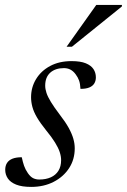

<svg xmlns="http://www.w3.org/2000/svg" viewBox="-28 -724 498 754"><path d="M57.5 -106.5Q61.5 -87.5 66.5 -73Q71.5 -58.5 81.5 -44Q92 -29 102.8 -24Q113.5 -19 126 -19Q152.5 -19 171.8 -27.8Q191 -36.5 201.5 -53.5Q212 -70.5 212 -95Q212 -110 206.5 -126.8Q201 -143.5 188.2 -164.2Q175.5 -185 152.5 -213Q130 -241 117 -263.2Q104 -285.5 99 -304.8Q94 -324 94 -342Q94 -381 113.5 -413.2Q133 -445.5 168.8 -464.8Q204.5 -484 253 -484Q288 -484 308.8 -475.5Q329.5 -467 339 -452.8Q348.5 -438.5 348.5 -420Q348.5 -406.5 342.2 -396.2Q336 -386 322.8 -380.5Q309.5 -375 288 -375Q287 -395 282.5 -407.8Q278 -420.5 268.5 -433Q259.5 -445 248.2 -450.8Q237 -456.5 223 -456.5Q189.5 -456.5 169.5 -438.8Q149.5 -421 149.5 -387.5Q149.5 -374.5 154.5 -359.2Q159.5 -344 172 -323.5Q184.5 -303 206.5 -274Q229 -245 241.8 -221.8Q254.5 -198.5 260 -179.2Q265.5 -160 265.5 -141.5Q265.5 -97.5 243.2 -63.5Q221 -29.5 182.5 -9.8Q144 10 94.5 10Q58 10 35.5 1Q13 -8 2.8 -23.2Q-7.5 -38.5 -7.5 -57Q-7.5 -73 -0.5 -84Q6.5 -95 21 -100.8Q35.5 -106.5 57.5 -106.5ZM233.5 -540.5 350 -704.5H451L450.5 -698.5L254.5 -540.5Z"/></svg>

Font: Newsreader 48pt
Style: Italic
Weight: 400
Italic angle: -17°
Version: Version 1.003